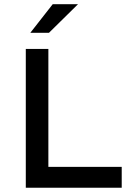

<svg xmlns="http://www.w3.org/2000/svg" viewBox="-20 -885 641 905"><path d="M101.6 0V-654.3H208V-98.6H553.7V0ZM123 -730.5 228.5 -865.2H347.7L210.9 -730.5Z"/></svg>

Font: Sen Medium
Style: Regular
Weight: 500
Designer: Kosal Sen, Philatype
Foundry: Philatype
Version: Version 2.000;gftools[0.9.31]